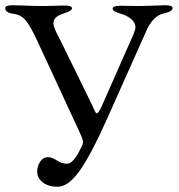

<svg xmlns="http://www.w3.org/2000/svg" viewBox="-26 -673 683 733"><path d="M230 -48Q254 -48 282 -106Q291 -122 291 -132Q291 -140 279 -166L114 -522Q91 -571 73.5 -593.5Q56 -616 27 -620Q-6 -624 -6 -642Q-6 -653 23 -653Q36 -653 75.5 -651.5Q115 -650 140 -650Q157 -650 184 -651Q211 -652 220 -652Q249 -652 249 -641Q249 -632 216 -621Q178 -610 178 -584Q178 -578 181 -569Q184 -560 187.5 -552.5Q191 -545 199.5 -529Q208 -513 212 -504L327 -269Q339 -240 343 -240Q350 -240 363 -269L484 -543Q491 -560 491 -569Q491 -587 474.5 -600.5Q458 -614 437 -620Q404 -629 404 -640Q404 -651 433 -651Q448 -651 471 -650.5Q494 -650 508 -650Q528 -650 561 -651.5Q594 -653 604 -653Q633 -653 633 -642Q633 -629 600 -622Q556 -613 529 -547L384 -222Q320 -79 277 -19.5Q234 40 194 40Q159 40 137.5 23.5Q116 7 116 -18Q116 -39 127.5 -56Q139 -73 156 -73Q173 -73 191 -60.5Q209 -48 230 -48Z"/></svg>

Font: EB Garamond 08
Style: Regular
Weight: 400
Version: Version 0.016 ; ttfautohint (v1.5)